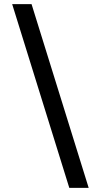

<svg xmlns="http://www.w3.org/2000/svg" viewBox="-20 -760 457 931"><path d="M316 151 39 -740H133L410 151Z"/></svg>

Font: IBM Plex Sans Thai Medium
Style: Regular
Weight: 500
Designer: Mike Abbink, Paul van der Laan, Pieter van Rosmalen, Ben Mitchell, Mark Frömberg
Foundry: Bold Monday
Version: Version 1.1